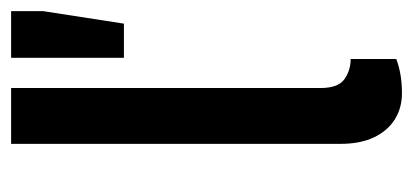

<svg xmlns="http://www.w3.org/2000/svg" viewBox="-214 -506 726 337"><g transform="rotate(-90 148.5 -338.0)"><path d="M153 5Q127 5 107 -7.5Q87 -20 75.5 -44Q64 -68 64 -103V-681H162V-138Q162 -107 177.5 -96Q193 -85 213 -85V-5Q200 0 185 2.5Q170 5 153 5ZM297 -681V-625L275 -483H215V-681Z"/></g></svg>

Font: Gabarito
Style: Regular
Weight: 400
Designer: Leandro Assis / Alvaro Franca / Felipe Casaprima
Foundry: Naipe Foundry
Version: Version 1.000